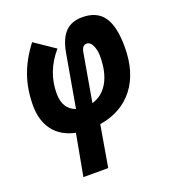

<svg xmlns="http://www.w3.org/2000/svg" viewBox="-137 -630 859 958"><g transform="rotate(-20 293.0 -151.0)"><path d="M273.4 224.6H141.6L182.1 3.9Q106.9 -11.7 67.1 -63.7Q27.3 -115.7 27.3 -197.3Q27.3 -281.7 52.7 -354Q78.1 -426.3 131.3 -495.6L239.3 -422.4Q158.7 -329.1 158.7 -213.4Q158.7 -129.9 223.1 -107.4L272 -386.2Q284.7 -459 317.6 -493.2Q350.6 -527.3 408.2 -527.3Q485.4 -527.3 521.5 -476.1Q557.6 -424.8 557.6 -315.4Q557.6 -180.2 492.9 -96.9Q428.2 -13.7 311 4.9ZM310.1 -106.9Q365.2 -122.6 395.8 -176Q426.3 -229.5 426.3 -314Q426.3 -345.7 415 -370.8Q403.8 -396 383.3 -396Q360.8 -396 354.5 -361.8Z"/></g></svg>

Font: Cascadia Mono
Style: Bold Italic
Weight: 700
Italic angle: -10°
Monospace: yes
Designer: Aaron Bell
Foundry: Saja Typeworks
Version: Version 2404.023; ttfautohint (v1.8.4)